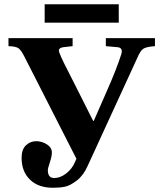

<svg xmlns="http://www.w3.org/2000/svg" viewBox="-20 -872 772 907"><path d="M191 -765V-852H541V-765ZM20 -654V-692H323V-654L279 -649Q259 -646 258 -634Q258 -620 303 -533Q324 -492 337 -466L420 -301H423L483 -438Q531 -546 553 -616Q562 -646 536 -649L480 -654V-692H712V-654Q670 -651 656 -641Q642 -631 627 -595L394 -88Q374 -43 342.5 -19Q311 5 287 10Q263 15 230 15Q161 15 121.5 -23.5Q82 -62 82 -126Q82 -166 102.5 -185.5Q123 -205 151 -205Q178 -205 201.5 -190Q225 -175 225 -152Q225 -133 215.5 -105Q206 -77 206 -68Q206 -31 236 -31Q265 -31 292.5 -52.5Q320 -74 333 -104L341 -122L96 -603Q80 -635 67.5 -644Q55 -653 20 -654Z"/></svg>

Font: Heuristica
Style: Bold
Weight: 700
Version: Version 1.0.2